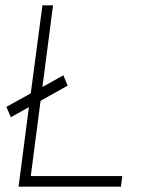

<svg xmlns="http://www.w3.org/2000/svg" viewBox="-20 -705 563 724"><path d="M96 -41H441L436 -1H50L89 -301L21 -263L4 -302L96 -353L140 -685H180L140 -377L219 -421L235 -382L133 -325Z"/></svg>

Font: Bellota Text Light
Style: Italic
Weight: 300
Italic angle: -7.5°
Designer: Kemie Guaida
Foundry: Kemie Guaida
Version: Version 4.001